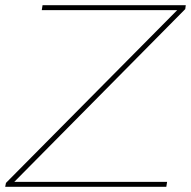

<svg xmlns="http://www.w3.org/2000/svg" viewBox="-32 -720 736 740"><path d="M-12 0 -9 -15 651 -681H129L132 -700H684L682 -685L23 -19H612L609 0Z"/></svg>

Font: Georama Extended Thin
Style: Italic
Weight: 100
Width: 7
Italic angle: -9°
Designer: Jean-Baptiste Levee
Foundry: Production Type
Version: Version 1.000